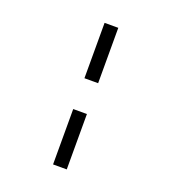

<svg xmlns="http://www.w3.org/2000/svg" viewBox="-133 -827 827 926"><g transform="rotate(20 280.5 -363.5)"><path d="M315.4 -726.6V-442.4H245.1V-726.6ZM315.4 -284.2V0H245.1V-284.2Z"/></g></svg>

Font: Uchen
Style: Regular
Weight: 400
Designer: Christopher J. Fynn
Foundry: Christopher J. Fynn for DDC
Version: Version 1.000 preliminary